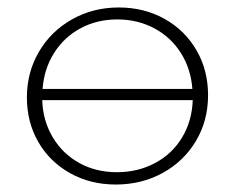

<svg xmlns="http://www.w3.org/2000/svg" viewBox="-20 -488 629 514"><path d="M537 -233Q537 -165 504.5 -110.5Q472 -56 415.5 -25Q359 6 290 6Q222 6 167.5 -24.5Q113 -55 82.5 -108Q52 -161 52 -227Q52 -294 84 -349Q116 -404 172.5 -436Q229 -468 298 -468Q366 -468 420.5 -437.5Q475 -407 506 -353.5Q537 -300 537 -233ZM94 -250H495Q491 -304 464 -346.5Q437 -389 392.5 -412.5Q348 -436 294 -436Q240 -436 196 -412.5Q152 -389 125 -346.5Q98 -304 94 -250ZM496 -220H93Q95 -164 121.5 -120Q148 -76 192.5 -51.5Q237 -27 293 -27Q349 -27 395 -51.5Q441 -76 467.5 -120Q494 -164 496 -220Z"/></svg>

Font: Ysabeau SC Light
Style: Regular
Weight: 300
Designer: Christian Thalmann (Catharsis Fonts)
Version: Version 0.003